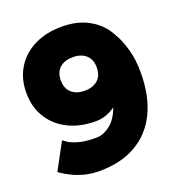

<svg xmlns="http://www.w3.org/2000/svg" viewBox="-135 -847 895 971"><g transform="rotate(-20 312.0 -361.0)"><path d="M235.4 14.6Q190.9 14.6 154.1 4.4Q117.2 -5.9 90.1 -19.5Q63 -33.2 48.1 -43.5Q33.2 -53.7 33.2 -53.7L110.4 -196.8Q110.4 -196.8 125.7 -185.1Q141.1 -173.3 177.7 -161.4Q214.4 -149.4 277.8 -149.4Q316.9 -149.4 353.8 -178.5Q390.6 -207.5 410.6 -264.6Q388.2 -248 361.8 -238.3Q335.4 -228.5 304.7 -228.5Q219.7 -228.5 156.2 -260.5Q92.8 -292.5 57.6 -349.9Q22.5 -407.2 22.5 -482.9Q22.5 -559.1 57.6 -616.2Q92.8 -673.3 156.2 -705.3Q219.7 -737.3 304.7 -737.3Q385.3 -737.3 443.6 -706.5Q502 -675.8 534.7 -624.5Q541 -615.2 557.4 -584.2Q573.7 -553.2 587.6 -502.4Q601.6 -451.7 601.6 -382.8Q601.6 -258.3 559.1 -169.4Q516.6 -80.6 434.8 -33Q353 14.6 235.4 14.6ZM401.4 -482.9Q401.4 -526.9 375 -550Q348.6 -573.2 304.7 -573.2Q260.7 -573.2 234.4 -550Q208 -526.9 208 -482.9Q208 -439 234.4 -415.8Q260.7 -392.6 304.7 -392.6Q348.6 -392.6 375 -415.8Q401.4 -439 401.4 -482.9Z"/></g></svg>

Font: Giphurs Black
Style: Regular
Weight: 900
Version: Version 0.920; ttfautohint (v1.8.4.7-5d5b)